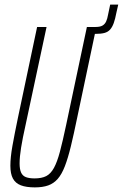

<svg xmlns="http://www.w3.org/2000/svg" viewBox="-20 -805 533 833"><path d="M353 -658 359 -688H395Q414 -688 424.5 -694Q435 -700 440.5 -712Q446 -724 449 -742L458 -785H493L485 -750Q480 -723 473.5 -705Q467 -687 457.5 -676.5Q448 -666 433 -662Q418 -658 394 -658ZM131 8Q94 8 70.5 -1Q47 -10 36 -30.5Q25 -51 25 -86Q25 -122 34 -172.5Q43 -223 58 -295L141 -688H182L91 -263Q78 -205 71.5 -164.5Q65 -124 65 -96Q65 -71 71.5 -56.5Q78 -42 92.5 -36.5Q107 -31 130 -31Q161 -31 180.5 -41Q200 -51 214 -76.5Q228 -102 240 -147Q252 -192 267 -263L357 -688H398L315 -295Q300 -222 287.5 -170.5Q275 -119 261.5 -84Q248 -49 230.5 -29Q213 -9 189 -0.5Q165 8 131 8Z"/></svg>

Font: Saira UltraCondensed ExtraLight
Style: Italic
Weight: 250
Width: 1
Italic angle: -12°
Designer: Hector Gatti with collaboration of the Omnibus-Type team
Foundry: Omnibus-Type
Version: Version 1.101